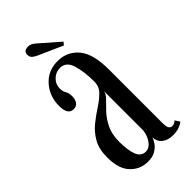

<svg xmlns="http://www.w3.org/2000/svg" viewBox="-213 -703 764 764"><g transform="rotate(-45 169.0 -321.0)"><path d="M131 10.5Q87.5 10.5 57.5 -20.8Q27.5 -52 27.5 -116.5Q27.5 -164 45.5 -195Q63.5 -226 90 -247Q116.5 -268 142.8 -285Q169 -302 187 -320.5Q205 -339 205 -365.5Q205 -422.5 192.8 -462Q180.5 -501.5 147 -501.5Q122.5 -501.5 105.2 -484.5Q88 -467.5 88 -444.5Q88 -427 94.8 -416.5Q101.5 -406 101.5 -387.5Q101.5 -369.5 93.5 -358Q85.5 -346.5 69 -346.5Q37 -346.5 37 -397.5Q37 -451 70.8 -489.2Q104.5 -527.5 159 -527.5Q212.5 -527.5 246.2 -487.8Q280 -448 280 -359V-58Q280 -37 285.2 -29.2Q290.5 -21.5 299.5 -21.5Q306.5 -21.5 312.5 -25Q318.5 -28.5 321.5 -31.5L334 -12Q328 -5.5 312.5 0.5Q297 6.5 276 6.5Q247.5 6.5 230 -7.2Q212.5 -21 211 -46Q208.5 -36 199.5 -22.8Q190.5 -9.5 173.8 0.5Q157 10.5 131 10.5ZM153 -24Q168.5 -24 180.2 -36Q192 -48 198.5 -64.8Q205 -81.5 205 -96V-313.5Q204 -299.5 188.8 -284.2Q173.5 -269 154.2 -248.8Q135 -228.5 120.2 -199Q105.5 -169.5 105.5 -126.5Q105.5 -77 116.5 -50.5Q127.5 -24 153 -24ZM221 -553.5 121 -598Q108 -603.5 99.8 -610.5Q91.5 -617.5 91.5 -630Q91.5 -651.5 116.5 -651.5Q126 -651.5 133.2 -647.8Q140.5 -644 147.5 -638L230.5 -565.5Z"/></g></svg>

Font: Imbue 50pt
Style: Regular
Weight: 400
Designer: Tyler Finck
Foundry: Etcetera Type Company
Version: Version 1.102; ttfautohint (v1.8.3)